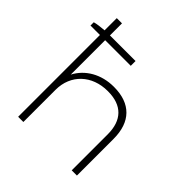

<svg xmlns="http://www.w3.org/2000/svg" viewBox="-195 -856 991 991"><g transform="rotate(45 301.0 -360.0)"><path d="M92 0H130V-235C130 -346 211 -421 325 -421H327C430 -421 483 -365 483 -263V0H521V-268C521 -391 455 -459 333 -459H332C240 -459 166 -415 130 -346V-597H317V-632H130V-720H92V-631C67 -629 40 -626 23 -621V-597H92Z"/></g></svg>

Font: Fixel Text ExtraLight
Style: Regular
Weight: 200
Width: 4
Designer: AlfaBravo + MacPaw
Foundry: Kyrylo Tkachov, Marchela Mozhyna, Serhii Makarenko, Maria Weinstein, Zakhar Kryvoshyya
Version: Version 1.211